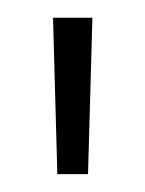

<svg xmlns="http://www.w3.org/2000/svg" viewBox="-20 -721 162 214"><path d="M39.1 -701.2H83L78.1 -526.9H43.9Z"/></svg>

Font: Bebas Neue Book
Style: Regular
Weight: 400
Designer: Ryoichi Tsunekawa
Foundry: Ryoichi Tsunekawa
Version: Version 001.003